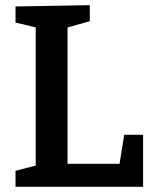

<svg xmlns="http://www.w3.org/2000/svg" viewBox="-20 -722 596 742"><path d="M460 -201H533V0H40V-62L118 -82V-616L40 -635V-697L327 -702V-640L241 -616V-89H442Z"/></svg>

Font: Bitter SemiBold
Style: Regular
Weight: 600
Designer: Sol Matas, and Bitter project Authors
Foundry: Sol Matas
Version: Version 2.001